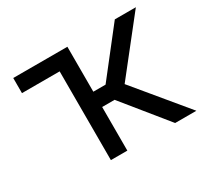

<svg xmlns="http://www.w3.org/2000/svg" viewBox="-115 -690 901 849"><g transform="rotate(-30 335.5 -265.0)"><path d="M312.5 -300.8H375L554.7 -530.3H662.1L449.2 -260.7L665 0H556.6L376 -222.7H312.5V0H228.5V-453.1H36.1V-530.3H312.5Z"/></g></svg>

Font: Pretendard GOV
Style: Regular
Weight: 400
Designer: Base glyphs from Inter by Rasmus Andersson; Hangeul glyphs from Noto Sans CJK(Source Han Sans) by Jang Soo-young and Kan
Foundry: Kil Hyung-jin
Version: Version 1.309